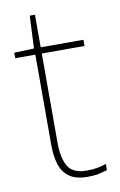

<svg xmlns="http://www.w3.org/2000/svg" viewBox="-79 -705 477 761"><g transform="rotate(-10 159.5 -324.5)"><path d="M212 -15Q237 -15 256 -18.5Q275 -22 291 -28V-3Q275 2 256.5 6Q238 10 212 10Q166 10 139.5 -8Q113 -26 102 -60Q91 -94 91 -140V-503H10V-525L90 -528L96 -659H117V-528H289V-503H117V-143Q117 -82 137 -48.5Q157 -15 212 -15Z"/></g></svg>

Font: Noto Sans Khmer Thin
Style: Regular
Weight: 250
Version: Version 2.003